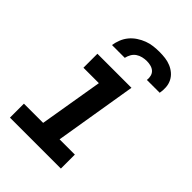

<svg xmlns="http://www.w3.org/2000/svg" viewBox="-217 -837 933 933"><g transform="rotate(45 250.0 -370.0)"><path d="M28 0V-96H160L215 -424H109V-520H343L273 -96H378V0ZM129 -600Q132 -620 140 -640.5Q148 -661 162 -678Q176 -695 195 -707.5Q214 -720 234 -727.5Q254 -735 275 -737.5Q296 -740 316 -740Q337 -740 356.5 -737.5Q376 -735 394 -727.5Q412 -720 426.5 -707.5Q441 -695 449.5 -678Q458 -661 459.5 -640.5Q461 -620 457 -600H369Q371 -614 367.5 -627.5Q364 -641 354.5 -649.5Q345 -658 331.5 -661.5Q318 -665 304 -665Q290 -665 275 -661.5Q260 -658 247.5 -649.5Q235 -641 227.5 -627.5Q220 -614 217 -600Z"/></g></svg>

Font: Iosevka SS04
Style: Bold Italic
Weight: 700
Italic angle: -9°
Monospace: yes
Designer: Belleve Invis
Foundry: Belleve Invis
Version: Version 19.0.0; ttfautohint (v1.8.4)